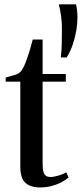

<svg xmlns="http://www.w3.org/2000/svg" viewBox="-20 -836 369 865"><path d="M160 8.5Q118.5 8.5 95 -11.8Q71.5 -32 71.5 -86.5V-468H5.5V-486.5Q12 -489 22.2 -491.5Q32.5 -494 43 -497.2Q53.5 -500.5 59 -503Q67 -507 72.8 -513.2Q78.5 -519.5 83 -528Q87.5 -536.5 91.5 -545Q96 -556 102.8 -574.8Q109.5 -593.5 116 -615.8Q122.5 -638 127.5 -658H172V-502.5H276.5V-468H172V-99Q172 -74 176 -61Q180 -48 188 -43.2Q196 -38.5 207 -38.5Q221.5 -38.5 243.5 -45Q265.5 -51.5 278.5 -59.5L289 -36.5Q276.5 -25.5 256.8 -15Q237 -4.5 212.5 2Q188 8.5 160 8.5ZM280.5 -577H255.5L254 -580.5Q257.5 -605 258.2 -639Q259 -673 259 -709Q259 -736 255 -765Q251 -794 245.5 -813L247 -816.5H322.5Q325 -807 327 -790.5Q329 -774 329 -757.5Q329 -730 323.8 -698.8Q318.5 -667.5 308 -636.2Q297.5 -605 280.5 -577Z"/></svg>

Font: Merriweather 144pt
Style: Regular
Weight: 400
Version: Version 2.100